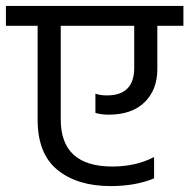

<svg xmlns="http://www.w3.org/2000/svg" viewBox="-42 -662 639 648"><path d="M577 -642V-575H489V-429Q489 -359 446 -317Q403 -275 325 -275Q300 -275 280 -281V-346Q295 -340 319 -340Q411 -340 411 -433V-575H163V-259Q163 -100 337 -100Q417 -100 478 -132V-60Q416 -34 331 -34Q219 -34 152 -88.5Q85 -143 85 -258V-575H-22V-642Z"/></svg>

Font: Hind Regular
Style: Regular
Weight: 400
Designer: Manushi Parikh, Satya Rajpurohit
Foundry: Indian Type Foundry
Version: Version 1.201;PS 1.0;hotconv 1.0.78;makeotf.lib2.5.61930; tt